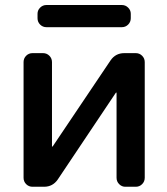

<svg xmlns="http://www.w3.org/2000/svg" viewBox="-20 -753 654 752"><path d="M162.1 -646.5Q147.5 -646.5 137.2 -656.7Q127 -667 127 -681.6V-699.2Q127 -712.9 137.2 -723.1Q147.5 -733.4 162.1 -733.4H457Q471.7 -733.4 481.9 -723.1Q492.2 -712.9 492.2 -699.2V-681.6Q492.2 -667 481.9 -656.7Q471.7 -646.5 457 -646.5ZM436.5 -388.7Q436.5 -390.6 435.5 -390.6Q434.6 -390.6 433.6 -389.6L206.1 -49.8Q186.5 -21.5 152.3 -21.5H107.4Q92.8 -21.5 82.5 -31.7Q72.3 -42 72.3 -56.6V-509.8Q72.3 -524.4 82.5 -534.7Q92.8 -544.9 107.4 -544.9H148.4Q163.1 -544.9 173.3 -534.7Q183.6 -524.4 183.6 -509.8V-179.7Q183.6 -178.7 184.6 -178.7Q185.5 -178.7 186.5 -179.7L413.1 -516.6Q432.6 -544.9 466.8 -544.9H511.7Q526.4 -544.9 536.6 -534.7Q546.9 -524.4 546.9 -509.8V-56.6Q546.9 -42 536.6 -31.7Q526.4 -21.5 511.7 -21.5H470.7Q457 -21.5 446.8 -31.7Q436.5 -42 436.5 -56.6Z"/></svg>

Font: Gen Jyuu GothicL Medium
Style: Regular
Weight: 500
Designer: [Source Han Sans]
Ryoko NISHIZUKA  (kana & ideographs); Paul D. Hunt (Latin, Greek & Cyrillic); Wenlong ZHANG  (bopomofo
Version: Version 1.002.20150607